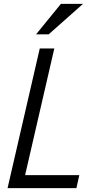

<svg xmlns="http://www.w3.org/2000/svg" viewBox="-20 -970 517 990"><path d="M19 0 185 -720H260L94 0ZM61 0 76 -67H389L374 0ZM231 -793H166L294 -950H408Z"/></svg>

Font: Instrument Sans SemiCondensed
Style: Italic
Weight: 400
Width: 4
Italic angle: -13°
Designer: Rodrigo Fuenzalida
Foundry: fragTYPE
Version: Version 1.000;gftools[0.9.28]